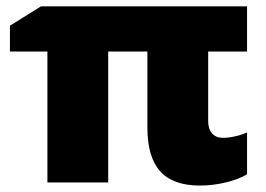

<svg xmlns="http://www.w3.org/2000/svg" viewBox="-20 -573 835 603"><path d="M680.2 -140.1Q696.8 -140.1 718 -144.8Q739.3 -149.4 755.9 -157.2V-25.9Q731 -10.3 689.7 -0.2Q648.4 9.8 607.9 9.8Q523.4 9.8 483.2 -34.9Q442.9 -79.6 442.9 -171.9V-411.1H319.8V0H128.9V-411.1H11.2V-492.2L108.9 -553.2H755.9V-411.1H633.8V-192.9Q633.8 -168 646 -154.1Q658.2 -140.1 680.2 -140.1Z"/></svg>

Font: OpenSansExtrabold
Style: Regular
Weight: 800
Foundry: Ascender Corporation
Version: Version 1.10